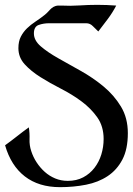

<svg xmlns="http://www.w3.org/2000/svg" viewBox="-20 -765 548 793"><path d="M382 -745Q421 -745 460 -742Q445 -713 425.5 -687Q406 -661 386 -635Q375 -645 363.5 -657Q352 -669 336 -669H183Q160 -669 140 -662Q120 -655 120 -627Q120 -598 148.5 -573.5Q177 -549 220.5 -524.5Q264 -500 314 -472Q364 -444 407.5 -408Q451 -372 479.5 -325Q508 -278 508 -215Q508 -149 485.5 -106Q463 -63 424.5 -37.5Q386 -12 335 -2Q284 8 228 8Q140 8 82.5 -36.5Q25 -81 1 -165Q26 -183 50 -202Q74 -221 99 -239Q103 -215 102 -190Q101 -165 109 -141Q117 -116 131.5 -94Q146 -72 165 -55Q184 -38 208 -28Q232 -18 260 -18Q296 -18 323.5 -32.5Q351 -47 370 -71.5Q389 -96 398.5 -127Q408 -158 408 -191Q408 -243 382 -280Q356 -317 317 -346Q278 -375 232 -398.5Q186 -422 147 -446.5Q108 -471 82 -499.5Q56 -528 56 -566Q56 -594 66 -613.5Q76 -633 91.5 -648Q107 -663 126 -675.5Q145 -688 164 -703Q174 -711 180.5 -718.5Q187 -726 193.5 -731.5Q200 -737 209 -740Q218 -743 233 -742Q270 -740 307.5 -742.5Q345 -745 382 -745Z"/></svg>

Font: Augsburger Schrift CAT
Style: Regular
Weight: 400
Designer: Peter Wiegel nach Roos&Junge Offenbach
Foundry: CAT-Fonts, Peter Wiegel
Version: Version 1.000